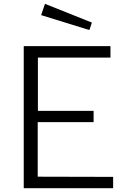

<svg xmlns="http://www.w3.org/2000/svg" viewBox="-20 -983 661 1003"><path d="M215 -963 195 -904 447 -826 460 -865ZM104 0H571V-59L177 -60V-345H469V-404H178V-682H557V-742H104Z"/></svg>

Font: 18Franklin Light
Style: Regular
Weight: 300
Designer: Pablo Impallari, Rodrigo Fuenzalida (Modified by Dan O. Williams)
Version: Version 0.025;PS 000.025;hotconv 1.0.88;makeotf.lib2.5.64775